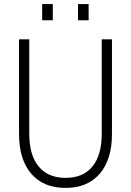

<svg xmlns="http://www.w3.org/2000/svg" viewBox="-20 -902 640 938"><path d="M300 16Q192 16 132.5 -53.5Q73 -123 73 -248V-710H123V-248Q123 -144 169 -88.5Q215 -33 300 -33Q386 -33 431.5 -88.5Q477 -144 477 -248V-710H527V-248Q527 -123 467.5 -53.5Q408 16 300 16ZM186 -803V-882H238V-803ZM361 -803V-882H413V-803Z"/></svg>

Font: Geist Mono ExtraLight
Style: Regular
Weight: 200
Monospace: yes
Designer: Basement.studio, Andrés Briganti, Mateo Zaragoza
Foundry: Basement.studio, Vercel, Andrés Briganti, Guido Ferreyra, Mateo Zaragoza
Version: Version 1.500; ttfautohint (v1.8.4.7-5d5b)